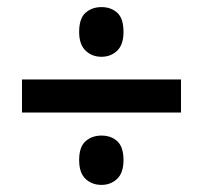

<svg xmlns="http://www.w3.org/2000/svg" viewBox="-20 -623 573 541"><path d="M266 -463Q239 -463 221 -480.5Q203 -498 203 -533Q203 -571 221 -587Q239 -603 266 -603Q293 -603 310.5 -587Q328 -571 328 -533Q328 -497 310 -480Q292 -463 266 -463ZM42 -306V-399H490V-306ZM266 -102Q239 -102 221 -119Q203 -136 203 -172Q203 -209 221 -225Q239 -241 266 -241Q293 -241 310.5 -225Q328 -209 328 -172Q328 -136 310 -119Q292 -102 266 -102Z"/></svg>

Font: Noto Sans Khmer UI SemiCondensed SemiBold
Style: Regular
Weight: 600
Width: 4
Designer: Danh Hong and the Monotype Design Team
Foundry: Monotype Imaging Inc.
Version: Version 2.002; ttfautohint (v1.8.4.7-5d5b)